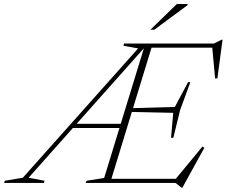

<svg xmlns="http://www.w3.org/2000/svg" viewBox="-92 -886 1098 930"><path d="M46.5 -25 124 -10.5 121 0H-72L-68.5 -10.5L18.5 -25L577 -651.5L506 -664.5L509 -675H648L441.5 0H322.5L328 -10.5L412.5 -24L609.5 -667L615 -663.5ZM787.5 23 758 0H406.5L413 -20H785L750 -8.5L888.5 -176L898 -170.5L791.5 23ZM256.5 -266 263.5 -286.5H505.5L499 -266ZM736.5 -218.5 747 -339.5 536 -344 542.5 -362 755 -368 819 -488H830L780.5 -353L747.5 -218.5ZM950 -506 935.5 -662 957.5 -655H626.5L633.5 -675H944L982 -694H986L961 -506.5ZM636.5 -742 764.5 -866.5H817L815 -860L655.5 -742Z"/></svg>

Font: Newsreader 24pt ExtraLight
Style: Italic
Weight: 250
Italic angle: -17°
Designer: Hugues Gentile
Foundry: Production Type
Version: Version 1.003